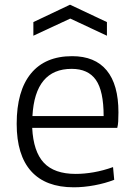

<svg xmlns="http://www.w3.org/2000/svg" viewBox="-20 -788 572 817"><path d="M122 -694 278 -768 435 -694V-636L279 -709L122 -636ZM294 9Q174 9 112.5 -59.5Q51 -128 51 -261Q51 -401 111.5 -475Q172 -549 287 -549Q384 -549 434 -488.5Q484 -428 484 -310Q484 -287 483 -271Q482 -255 479 -244H117Q122 -143 166.5 -95.5Q211 -48 302 -48Q339 -48 379 -55Q419 -62 461 -77L466 -23Q428 -8 382 0.5Q336 9 294 9ZM285 -495Q129 -495 118 -294H421Q421 -401 388 -448Q355 -495 285 -495Z"/></svg>

Font: Plata Sans Light
Style: Regular
Weight: 300
Designer: Pablo Impallari, Andres Torresi, & Cristiano Sobral
Foundry: Pablo Impallari, Andres Torresi, & Cristiano Sobral
Version: Version 1.00;December 28, 2019;FontCreator 12.0.0.2547 64-bi